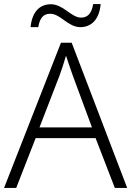

<svg xmlns="http://www.w3.org/2000/svg" viewBox="-20 -1021 648 948"><path d="M131 -887H169C177 -937 198 -953 228 -953C279 -953 315 -887 377 -887C434 -887 471 -929 477 -1001H440C432 -951 410 -934 380 -934C332 -934 293 -1000 231 -1000C174 -1000 138 -960 131 -887ZM547 -93H608L334 -810H281L0 -93H60L156 -339H452ZM339 -649 434 -392H175L274 -648C283 -673 296 -711 306 -746C316 -715 332 -668 339 -649Z"/></svg>

Font: Noto Sans Telugu UI Light
Style: Regular
Weight: 300
Designer: Jelle Bosma - Monotype Design Team
Foundry: Monotype Imaging Inc.
Version: Version 2.005